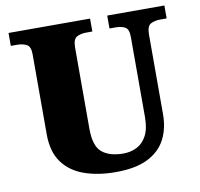

<svg xmlns="http://www.w3.org/2000/svg" viewBox="-80 -798 929 893"><g transform="rotate(-10 384.5 -352.0)"><path d="M396 10Q313 10 248 -13Q183 -36 146.5 -86.5Q110 -137 110 -219V-597Q110 -634 91 -643.5Q72 -653 46 -653H17V-714H402V-653H373Q347 -653 328.5 -643Q310 -633 310 -593V-210Q310 -128 345.5 -98.5Q381 -69 446 -69Q481 -69 510 -83.5Q539 -98 556.5 -131Q574 -164 574 -219V-597Q574 -634 556.5 -643.5Q539 -653 512 -653H483V-714H753V-653H723Q696 -653 677.5 -643Q659 -633 659 -593V-217Q659 -150 632.5 -99Q606 -48 548.5 -19Q491 10 396 10Z"/></g></svg>

Font: Noto Serif Tamil Black
Style: Italic
Weight: 900
Italic angle: -12°
Designer: Indian Type Foundry, Tom Grace, and the Monotype Design Team
Foundry: Monotype Imaging Inc.
Version: Version 2.003; ttfautohint (v1.8.4.7-5d5b)